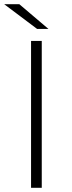

<svg xmlns="http://www.w3.org/2000/svg" viewBox="-26 -895 341 915"><path d="M122 0V-700H173V0ZM151 -757 -6 -875H66L205 -757Z"/></svg>

Font: MOST Montserrat Light
Style: Regular
Weight: 300
Designer: Julieta Ulanovsky
Foundry: Julieta Ulanovsky
Version: Version 8.000;March 11, 2024;FontCreator 15.0.0.2926 64-bit